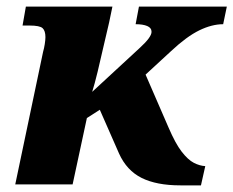

<svg xmlns="http://www.w3.org/2000/svg" viewBox="-20 -556 704 579"><path d="M524 3Q452 3 407 -19.5Q362 -42 339 -93L281 -225L242 -200L199 0H26L110 -400Q113 -410 115 -423Q117 -436 117 -444Q117 -463 108.5 -471Q100 -479 69 -479H48L58 -536H319L309 -488Q302 -460 293 -419.5Q284 -379 274.5 -340Q265 -301 258 -279L402 -412Q437 -444 437 -460Q437 -472 424 -477.5Q411 -483 389 -483L399 -536H664L653 -483Q619 -483 581 -464.5Q543 -446 496 -402L419 -331L488 -172Q509 -123 528 -98.5Q547 -74 564.5 -65Q582 -56 599 -55L586 3Z"/></svg>

Font: Noto Serif ExtraBold
Style: Italic
Weight: 800
Italic angle: -12°
Designer: Monotype Design Team
Foundry: Monotype Imaging Inc.
Version: Version 2.013